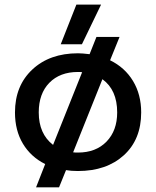

<svg xmlns="http://www.w3.org/2000/svg" viewBox="-20 -726 677 832"><path d="M243.2 -534.2 311 -706.1H418L335 -534.2ZM136.2 85.9 175.8 -15.1Q113.8 -45.9 79.3 -103.3Q44.9 -160.6 44.9 -238.8Q44.9 -354.5 120.1 -424.8Q195.3 -495.1 317.9 -495.1Q335.9 -495.1 368.2 -491.2L397.9 -565.9H498L457 -464.8Q521 -433.6 556.4 -375Q591.8 -316.4 591.8 -238.8Q591.8 -121.6 516.6 -53.2Q441.4 15.1 317.9 15.1Q287.6 15.1 266.1 11.2L235.8 85.9ZM210 -98.1 335.9 -413.1Q330.1 -414.1 317.9 -414.1Q239.7 -414.1 193.8 -367.2Q147.9 -320.3 147.9 -238.8Q147.9 -146 210 -98.1ZM317.9 -64.9Q395.5 -64.9 441.7 -112.5Q487.8 -160.2 487.8 -238.8Q487.8 -336.4 423.8 -382.8L296.9 -65.9Q303.7 -64.9 317.9 -64.9Z"/></svg>

Font: Prompt
Style: Regular
Weight: 400
Designer: Katatrad Team
Foundry: CadsonDemak
Version: Version 1.000;PS 001.000;hotconv 1.0.88;makeotf.lib2.5.64775